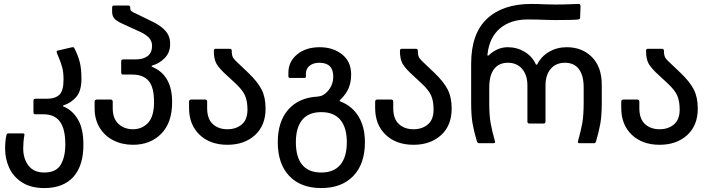

<svg xmlns="http://www.w3.org/2000/svg" viewBox="-20 -728 3604 976"><path d="M6 28Q6 -14 13 -42Q13 -43 15 -46.5Q17 -50 23 -50H96Q106 -50 104 -41Q98 -8 98 26Q98 79 125 114Q152 149 205 149Q265 149 288.5 109.5Q312 70 312 6Q312 -73 284.5 -110Q257 -147 202 -147H160Q150 -147 150 -157V-216Q150 -226 160 -226H217Q261 -226 282 -246.5Q303 -267 303 -323Q303 -361 296 -386Q289 -411 280.5 -431Q272 -451 269 -459Q268 -461 268 -465Q268 -470 274 -471L347 -488H350Q356 -488 358 -483Q376 -448 385 -414Q394 -380 394 -327Q394 -265 367 -234.5Q340 -204 304 -193Q300 -192 300 -189.5Q300 -187 304 -186Q348 -168 376 -121Q404 -74 404 8Q404 114 353 171Q302 228 205 228Q137 228 92 199Q47 170 26.5 124.5Q6 79 6 28Z M461 -176V-211Q461 -222 473 -222H542Q553 -222 553 -211V-178Q553 -125 582.5 -98Q612 -71 656 -71Q702 -71 732.5 -103.5Q763 -136 763 -209Q763 -285 735.5 -317Q708 -349 652 -349H606Q596 -349 596 -359V-416Q596 -426 606 -426H669Q709 -426 731 -443.5Q753 -461 753 -495Q753 -520 736 -537.5Q719 -555 684 -570L599 -609Q569 -623 559.5 -636Q550 -649 550 -668V-690Q550 -700 560 -700H632Q642 -700 642 -690V-687Q642 -677 648 -671.5Q654 -666 673 -658L757 -617Q800 -596 822.5 -569.5Q845 -543 845 -505Q845 -461 817.5 -433Q790 -405 754 -395Q751 -394 750.5 -391.5Q750 -389 754 -388Q855 -346 855 -209Q855 -104 799.5 -48Q744 8 656 8Q601 8 556.5 -14.5Q512 -37 486.5 -79Q461 -121 461 -176Z M941 -179V-211Q941 -222 953 -222H1022Q1033 -222 1033 -211V-178Q1033 -124 1061.5 -97.5Q1090 -71 1136 -71Q1180 -71 1209 -95.5Q1238 -120 1238 -171Q1238 -214 1225.5 -242.5Q1213 -271 1175 -306L1135 -343Q1095 -379 1081 -403Q1067 -427 1067 -470Q1067 -480 1077 -480H1148Q1158 -480 1158 -470Q1158 -447 1164.5 -435.5Q1171 -424 1200 -398L1242 -358Q1290 -312 1310 -272.5Q1330 -233 1330 -176Q1330 -90 1276 -41Q1222 8 1136 8Q1048 8 994.5 -43Q941 -94 941 -179Z M1392 -5Q1392 -110 1445.5 -171Q1499 -232 1595 -237Q1609 -239 1616.5 -242Q1624 -245 1634 -253Q1674 -287 1674 -339Q1674 -409 1603 -409Q1573 -409 1554 -394Q1535 -379 1535 -352V-339Q1535 -332 1528 -332H1454Q1446 -332 1446 -340V-358Q1446 -415 1490.5 -451.5Q1535 -488 1605 -488Q1673 -488 1719 -451.5Q1765 -415 1765 -350Q1765 -310 1752 -279.5Q1739 -249 1710 -221Q1706 -217 1706 -216Q1706 -214 1713 -211Q1770 -189 1802.5 -136Q1835 -83 1835 -5Q1835 105 1776 166.5Q1717 228 1613 228Q1509 228 1450.5 166.5Q1392 105 1392 -5ZM1613 149Q1677 149 1710 109.5Q1743 70 1743 -5Q1743 -80 1710 -119Q1677 -158 1613 -158Q1549 -158 1516.5 -119Q1484 -80 1484 -5Q1484 71 1516.5 110Q1549 149 1613 149Z M1887 -179V-211Q1887 -222 1899 -222H1968Q1979 -222 1979 -211V-178Q1979 -124 2007.5 -97.5Q2036 -71 2082 -71Q2126 -71 2155 -95.5Q2184 -120 2184 -171Q2184 -214 2171.5 -242.5Q2159 -271 2121 -306L2081 -343Q2041 -379 2027 -403Q2013 -427 2013 -470Q2013 -480 2023 -480H2094Q2104 -480 2104 -470Q2104 -447 2110.5 -435.5Q2117 -424 2146 -398L2188 -358Q2236 -312 2256 -272.5Q2276 -233 2276 -176Q2276 -90 2222 -41Q2168 8 2082 8Q1994 8 1940.5 -43Q1887 -94 1887 -179Z M2711 -401Q2731 -441 2771 -464.5Q2811 -488 2861 -488Q2939 -488 2989 -438Q3039 -388 3039 -296V-207Q3039 -142 3032 -101.5Q3025 -61 3010 -10Q3008 -4 3006 -2Q3004 0 2999 0H2927Q2915 0 2918 -10Q2933 -63 2940 -102.5Q2947 -142 2947 -207V-283Q2947 -345 2922.5 -377Q2898 -409 2852 -409Q2806 -409 2779.5 -378Q2753 -347 2753 -293V-110Q2753 -100 2743 -100H2671Q2661 -100 2661 -110V-293Q2661 -347 2634 -378Q2607 -409 2562 -409Q2516 -409 2491.5 -377Q2467 -345 2467 -283V-207Q2467 -142 2474 -102.5Q2481 -63 2496 -10L2497 -7Q2497 0 2487 0H2416Q2407 0 2404 -10Q2389 -61 2382 -101.5Q2375 -142 2375 -207V-404Q2375 -557 2455.5 -632.5Q2536 -708 2681 -708Q2712 -708 2752 -706L2803 -705Q2843 -705 2879 -706.5Q2915 -708 2921 -708Q2931 -708 2931 -697L2929 -639Q2929 -634 2926.5 -632Q2924 -630 2919 -629Q2896 -626 2801 -626L2756 -627Q2714 -629 2661 -629Q2576 -629 2522 -584Q2468 -539 2458 -452V-449Q2458 -445 2460 -445Q2463 -445 2467 -449Q2486 -467 2510 -477.5Q2534 -488 2561 -488Q2608 -488 2646.5 -465Q2685 -442 2704 -401Q2706 -399 2708 -399Q2710 -399 2711 -401Z M3138 -179V-211Q3138 -222 3150 -222H3219Q3230 -222 3230 -211V-178Q3230 -124 3258.5 -97.5Q3287 -71 3333 -71Q3377 -71 3406 -95.5Q3435 -120 3435 -171Q3435 -214 3422.5 -242.5Q3410 -271 3372 -306L3332 -343Q3292 -379 3278 -403Q3264 -427 3264 -470Q3264 -480 3274 -480H3345Q3355 -480 3355 -470Q3355 -447 3361.5 -435.5Q3368 -424 3397 -398L3439 -358Q3487 -312 3507 -272.5Q3527 -233 3527 -176Q3527 -90 3473 -41Q3419 8 3333 8Q3245 8 3191.5 -43Q3138 -94 3138 -179Z"/></svg>

Font: Barlow GEO Medium
Style: Regular
Weight: 500
Designer: Jeremy Tribby
Foundry: Tribby Type
Version: Version 1.408